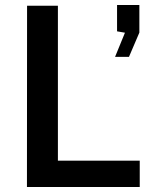

<svg xmlns="http://www.w3.org/2000/svg" viewBox="-20 -746 618 766"><path d="M88 -723H211V-105H537.5V0H87.5ZM439 -519 478.5 -615.5 447 -621V-726H536V-616L494.5 -519Z"/></svg>

Font: Public Sans SemiBold
Style: Regular
Weight: 600
Designer: The Public Sans Project Authors: Dan O. Williams and USWDS (Libre Franklin designed by Pablo Impallari and Rodrigo Fuenz
Version: Version 1.007